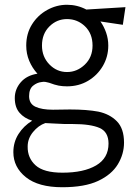

<svg xmlns="http://www.w3.org/2000/svg" viewBox="-20 -497 579 805"><path d="M500 101Q500 149 474 192Q448 235 391.5 261.5Q335 288 241 288Q141 288 88.5 246Q36 204 36 141Q36 99 57.5 65Q79 31 115 9Q82 -1 62 -24Q42 -47 42 -86Q42 -123 67 -152Q92 -181 137 -188Q115 -212 102.5 -242Q90 -272 90 -306Q90 -356 114 -394.5Q138 -433 177.5 -455Q217 -477 261 -477Q304 -477 342 -457L506 -467L495 -393L401 -407Q416 -386 425 -360Q434 -334 434 -306Q434 -259 411 -220Q388 -181 349 -158Q310 -135 261 -135Q242 -135 226 -138Q210 -141 186 -150Q179 -152 171 -153.5Q163 -155 154 -153Q135 -151 118.5 -137.5Q102 -124 102 -94Q102 -62 128.5 -49.5Q155 -37 202 -37L273 -38Q344 -38 392 -29Q440 -19 470 11.5Q500 42 500 101ZM261 -195Q303 -195 335.5 -226Q368 -257 368 -306Q368 -356 336.5 -386.5Q305 -417 261 -417Q218 -417 187 -386Q156 -355 156 -306Q156 -259 187 -227Q218 -195 261 -195ZM96 117Q95 165 129 196Q163 227 242 227Q331 227 383 196.5Q435 166 435 105Q435 56 397.5 39.5Q360 23 285 23H252Q229 22 208.5 21Q188 20 170 19Q141 29 118.5 56.5Q96 84 96 117Z"/></svg>

Font: Lil Grotesk
Style: Regular
Weight: 400
Designer: Bastien Sozeau
Foundry: NBR — Bastien Sozeau
Version: Version 4.002; ttfautohint (v1.8.4.7-5d5b)